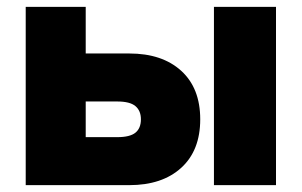

<svg xmlns="http://www.w3.org/2000/svg" viewBox="-20 -490 880 560"><path d="M230 -334H357Q453 -334 508.5 -283.5Q564 -233 564 -142Q564 -51 508.5 -0.5Q453 50 357 50H55V-470H230ZM785 50H604V-470H785ZM322 -90Q359 -90 375 -103Q391 -116 391 -142Q391 -167 375 -180.5Q359 -194 322 -194H230V-90Z"/></svg>

Font: OA Gothic ExtraBold
Style: Regular
Weight: 800
Designer: Choi Chi-young, Lee Jaesang, Lee Juhyun, Han Dohee
Foundry: DDUNGSANG CORP.
Version: Version 1.000;Build 20210203